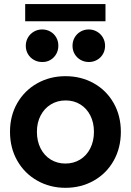

<svg xmlns="http://www.w3.org/2000/svg" viewBox="-20 -899 632 927"><path d="M28.3 -262.7Q28.3 -340.3 63.5 -401.4Q98.6 -462.4 159.9 -496.8Q221.2 -531.2 295.9 -531.2Q371.6 -531.2 432.6 -497.1Q493.7 -462.9 528.6 -401.6Q563.5 -340.3 563.5 -262.7Q563.5 -184.6 528.6 -122.8Q493.7 -61 432.4 -26.6Q371.1 7.8 295.9 7.8Q221.2 7.8 159.9 -26.9Q98.6 -61.5 63.5 -123Q28.3 -184.6 28.3 -262.7ZM433.6 -262.7Q433.6 -306.6 416.3 -341.1Q398.9 -375.5 367.9 -394.8Q336.9 -414.1 296.9 -414.1Q257.3 -414.1 225.8 -395Q194.3 -376 176.3 -341.6Q158.2 -307.1 158.2 -262.7Q158.2 -217.8 176 -182.6Q193.8 -147.5 225.3 -128.4Q256.8 -109.4 295.9 -109.4Q335 -109.4 366.5 -128.4Q397.9 -147.5 415.8 -182.6Q433.6 -217.8 433.6 -262.7ZM330.1 -677.7Q330.1 -699.7 340.3 -717.8Q350.6 -735.8 368.7 -746.3Q386.7 -756.8 408.2 -756.8Q430.2 -756.8 448.2 -746.3Q466.3 -735.8 476.8 -717.8Q487.3 -699.7 487.3 -677.7Q487.3 -656.2 477.1 -638.2Q466.8 -620.1 448.7 -609.9Q430.7 -599.6 409.2 -599.6Q387.2 -599.6 369.1 -609.9Q351.1 -620.1 340.6 -637.9Q330.1 -655.8 330.1 -677.7ZM104.5 -677.7Q104.5 -699.7 115 -717.8Q125.5 -735.8 143.6 -746.3Q161.6 -756.8 183.6 -756.8Q205.1 -756.8 223.1 -746.6Q241.2 -736.3 251.5 -718.3Q261.7 -700.2 261.7 -678.7Q261.7 -656.2 251.5 -638.2Q241.2 -620.1 223.4 -609.6Q205.6 -599.1 183.6 -599.6Q161.6 -599.6 143.6 -609.9Q125.5 -620.1 115 -637.9Q104.5 -655.8 104.5 -677.7ZM101.6 -879.4H489.3V-796.4H101.6Z"/></svg>

Font: Reddit Sans Vanilla
Style: Bold
Weight: 700
Designer: Stephen Hutchings
Foundry: Reddit
Version: Version 1.013